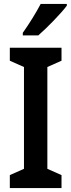

<svg xmlns="http://www.w3.org/2000/svg" viewBox="-20 -1023 363 977"><path d="M320 -994V-1003H187C164 -959 130 -904 96 -856V-843H175C220 -882 292 -956 320 -994ZM293 -66V-132L221 -164V-682L293 -714V-780H30V-714L102 -682V-164L30 -132V-66Z"/></svg>

Font: Noto Sans Malayalam UI Condensed SemiBold
Style: Regular
Weight: 600
Width: 3
Designer: Jelle Bosma - Monotype Design Team
Foundry: Monotype Imaging Inc.
Version: Version 2.104